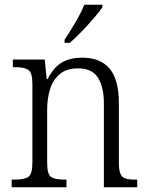

<svg xmlns="http://www.w3.org/2000/svg" viewBox="-20 -786 622 806"><path d="M29 0V-32H41Q82 -32 99 -43.5Q116 -55 116 -105V-433Q116 -481 99 -492.5Q82 -504 45 -504H34V-536H168L176 -454H180Q206 -505 241 -524.5Q276 -544 325 -544Q401 -544 440 -498Q479 -452 479 -354V-105Q479 -72 485.5 -56.5Q492 -41 507 -36.5Q522 -32 549 -32H556V0H416V-354Q416 -420 391.5 -459.5Q367 -499 307 -499Q260 -499 231.5 -475.5Q203 -452 190.5 -413Q178 -374 178 -326V-102Q178 -54 194.5 -43Q211 -32 251 -32H259V0ZM251 -619Q273 -652 296.5 -692Q320 -732 334 -766H410V-756Q399 -739 375 -711Q351 -683 323.5 -654.5Q296 -626 273 -606H251Z"/></svg>

Font: Noto Serif Lao SemiCondensed Light
Style: Regular
Weight: 300
Width: 4
Designer: Monotype Design Team
Foundry: Monotype Imaging Inc.
Version: Version 2.003; ttfautohint (v1.8.4.7-5d5b)